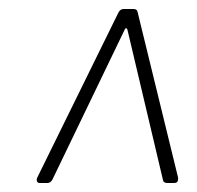

<svg xmlns="http://www.w3.org/2000/svg" viewBox="-20 -720 440 428"><path d="M63 -324 244 -692Q248 -700 256 -700H277Q286 -700 287 -692L377 -324V-321Q377 -312 368 -312H353Q344 -312 343 -320L264 -654Q263 -657 261 -657Q259 -657 258 -654L97 -320Q93 -312 85 -312H69Q64 -312 62.5 -315.5Q61 -319 63 -324Z"/></svg>

Font: Barlow Semi Condensed ExLight
Style: Italic
Weight: 275
Width: 4
Italic angle: -7°
Designer: Jeremy Tribby
Foundry: Tribby Type
Version: Version 1.408